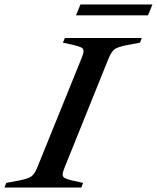

<svg xmlns="http://www.w3.org/2000/svg" viewBox="-74 -844 706 864"><path d="M-46 -21 13 -32Q53 -40 67 -50Q81 -60 94 -91L293 -582Q302 -603 302 -614Q302 -625 292.5 -630Q283 -635 259 -641L209 -652L218 -673H564L556 -652L497 -641Q457 -633 442.5 -623Q428 -613 415 -582L217 -91Q208 -70 208 -59Q208 -48 217 -43Q226 -38 250 -32L300 -21L292 0H-54ZM288 -824H612L592 -775H268Z"/></svg>

Font: Ibarra Real Nova
Style: Italic
Weight: 400
Italic angle: -22°
Designer: Jose Maria Ribagorda & Octavio Pardo
Foundry: Octavio Pardo
Version: Version 1.014